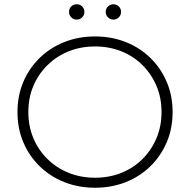

<svg xmlns="http://www.w3.org/2000/svg" viewBox="-20 -876 893 901"><path d="M426 5Q348 5 281.5 -21.5Q215 -48 165.5 -96.5Q116 -145 89 -209.5Q62 -274 62 -350Q62 -426 89 -490.5Q116 -555 165.5 -603.5Q215 -652 281.5 -678.5Q348 -705 426 -705Q504 -705 570.5 -678.5Q637 -652 686 -604Q735 -556 762.5 -491.5Q790 -427 790 -350Q790 -273 762.5 -208.5Q735 -144 686 -96Q637 -48 570.5 -21.5Q504 5 426 5ZM426 -42Q493 -42 550 -65Q607 -88 649 -130Q691 -172 714.5 -228Q738 -284 738 -350Q738 -417 714.5 -472.5Q691 -528 649 -570Q607 -612 550 -635Q493 -658 426 -658Q359 -658 302 -635Q245 -612 202.5 -570Q160 -528 136.5 -472.5Q113 -417 113 -350Q113 -284 136.5 -228Q160 -172 202.5 -130Q245 -88 302 -65Q359 -42 426 -42ZM512 -784Q498 -784 487 -794.5Q476 -805 476 -820Q476 -836 487 -846Q498 -856 512 -856Q527 -856 537.5 -846Q548 -836 548 -820Q548 -805 537.5 -794.5Q527 -784 512 -784ZM340 -784Q325 -784 314.5 -794.5Q304 -805 304 -820Q304 -836 314.5 -846Q325 -856 340 -856Q355 -856 365.5 -846Q376 -836 376 -820Q376 -805 365.5 -794.5Q355 -784 340 -784Z"/></svg>

Font: Modern
Style: Regular
Weight: 300
Designer: Julieta Ulanovsky
Foundry: Julieta Ulanovsky
Version: Version 8.000